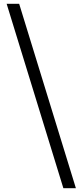

<svg xmlns="http://www.w3.org/2000/svg" viewBox="-20 -813 432 1012"><path d="M15 -793H81L380 179H314Z"/></svg>

Font: SpoqaHanSansJP-Regular
Style: Regular
Weight: 400
Designer: [Source Han Sans]
Ryoko NISHIZUKA  (kana & ideographs); Paul D. Hunt (Latin, Greek & Cyrillic); Wenlong ZHANG  (bopomofo
Foundry: Spoqa (http://bi.spoqa.com)
Version: Version 1.002.20150607